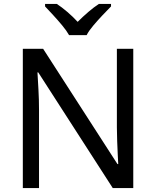

<svg xmlns="http://www.w3.org/2000/svg" viewBox="-20 -964 800 984"><path d="M663 0H558L176 -593H172Q174 -558 177 -506Q180 -454 180 -399V0H97V-714H201L582 -123H586Q585 -139 583.5 -171Q582 -203 580.5 -241Q579 -279 579 -311V-714H663ZM334 -784Q321 -807 299 -833.5Q277 -860 253 -886Q229 -912 211 -931V-944H271Q297 -927 325 -903Q353 -879 378 -852Q405 -879 433 -903Q461 -927 487 -944H549V-931Q530 -912 505.5 -886Q481 -860 458.5 -833.5Q436 -807 424 -784Z"/></svg>

Font: Noto Sans Limbu
Style: Regular
Weight: 400
Designer: Monotype Design Team
Foundry: Monotype Imaging Inc.
Version: Version 2.004; ttfautohint (v1.8.4.7-5d5b)